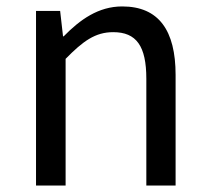

<svg xmlns="http://www.w3.org/2000/svg" viewBox="-20 -577 650 597"><path d="M92 0H184V-394C238 -449 276 -477 332 -477C404 -477 435 -434 435 -332V0H526V-344C526 -482 474 -557 360 -557C286 -557 229 -516 178 -464H176L167 -543H92Z"/></svg>

Font: Noto Sans CJK SC
Style: Regular
Weight: 400
Designer: Ryoko NISHIZUKA 西塚涼子 (kana, bopomofo & ideographs); Paul D. Hunt (Latin, Greek & Cyrillic); Sandoll Communications 산돌커뮤니
Foundry: Adobe
Version: Version 2.004;hotconv 1.0.118;makeotfexe 2.5.65603